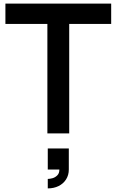

<svg xmlns="http://www.w3.org/2000/svg" viewBox="-20 -740 647 1065"><path d="M245 252.5Q256.4 252.5 271.1 248.5Q285.8 244.5 297.7 232.8Q309.6 221.2 309.3 200.2H245V83.5H361.7V200.2Q361.7 231.2 346.5 255.1Q331.4 278.9 305 292Q278.5 305 245 305ZM242.8 0V-607.2H10V-720H596.7V-607.2H363.9V0Z"/></svg>

Font: Vela Sans GX ExtLt
Style: Regular
Weight: 200
Designer: Principal design: Mikhail Sharanda - project Manrope.
Design modification: Ravid Balaliev
Foundry: Mikhail Sharanda
Version: Version 1.001